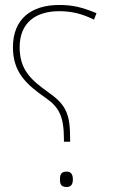

<svg xmlns="http://www.w3.org/2000/svg" viewBox="-20 -744 454 772"><path d="M237 -174H262V-186C262 -285 246 -322 177 -371C105 -422 59 -463 59 -554C59 -654 125 -699 218 -699C267 -699 310 -689 358 -665L368 -691C310 -715 272 -724 218 -724C106 -724 32 -668 32 -554C32 -454 85 -405 164 -350C216 -314 237 -277 237 -186ZM248 8C268 8 273 -6 273 -23C273 -39 268 -54 248 -54C224 -54 221 -39 221 -23C221 -6 224 8 248 8Z"/></svg>

Font: Noto Sans Arabic UI Th
Style: Regular
Weight: 100
Designer: Monotype Design Team, Nadine Chahine and Nizar Qandah
Foundry: Monotype Imaging Inc.
Version: Version 2.010